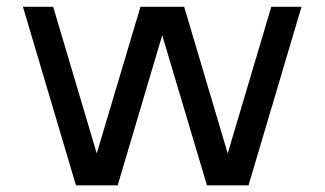

<svg xmlns="http://www.w3.org/2000/svg" viewBox="-20 -542 954 564"><path d="M203.1 2.4 47.4 -522H136.2L264.2 -91.3L392.6 -522H521L648.9 -91.3L776.9 -522H865.7L710 2.4H587.9L456.5 -438.5L325.7 2.4Z"/></svg>

Font: Proletarsk
Style: Regular
Weight: 400
Designer: Peter Wiegel, original typeface by Carl Albert Fahrenwaldt 1901
Foundry: Peter Wiegel
Version: Version 1.000 2010 initial release